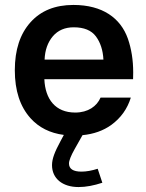

<svg xmlns="http://www.w3.org/2000/svg" viewBox="-20 -548 598 784"><path d="M378.9 141.1C354.5 148.9 332.5 152.8 312.5 152.8C278.8 152.8 261.7 141.6 261.7 119.6C261.7 107.9 269.5 87.9 285.2 60.1L316.9 3.9C362.8 -0.5 401.9 -14.6 434.1 -37.6C473.6 -66.4 500 -103.5 514.2 -149.4H390.6C375.5 -114.3 339.8 -88.4 287.1 -88.4C206.5 -88.4 164.6 -142.6 161.1 -224.6H523.4C523.9 -233.9 523.9 -243.2 523.9 -252.4C523.9 -302.7 516.6 -348.6 502 -390.6C472.2 -474.1 398.9 -527.8 279.8 -527.8C205.1 -527.8 147 -504.4 104.5 -457C62 -409.7 40.5 -344.7 40.5 -261.2C40.5 -177.7 62 -112.8 104.5 -65.4C138.7 -27.3 184.1 -4.4 240.7 2.9L226.6 29.3C203.1 72.8 192.4 100.6 192.4 126.5C192.4 180.7 234.9 215.8 300.8 215.8C331.5 215.8 363.3 209.5 397.9 198.2ZM162.1 -304.7C163.6 -343.3 174.8 -375 195.8 -399.9C216.8 -424.3 245.1 -436.5 281.2 -436.5C322.8 -436.5 353 -424.3 371.6 -399.4C390.1 -374.5 400.4 -342.8 402.3 -304.7Z"/></svg>

Font: Estedad SemiBold
Style: Regular
Weight: 600
Designer: Amin Abedi
Version: Version 7.3